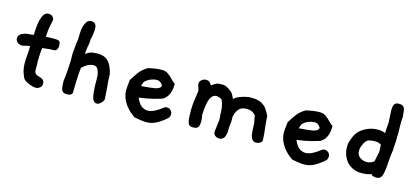

<svg xmlns="http://www.w3.org/2000/svg" viewBox="-53 -981 3102 1419"><g transform="rotate(15 1498.0 -271.0)"><path d="M315 -377C323 -371 326 -360 326 -344C326 -315 315 -300 293 -300H289C279 -300 268 -300 254 -298C241 -297 226 -295 209 -293C208 -283 207 -269 205 -251C204 -233 203 -212 203 -187V-181C204 -179 204 -177 204 -174V-128C204 -118 205 -110 209 -103C213 -97 218 -92 223 -89L251 -80C273 -73 284 -60 284 -40C284 -29 281 -19 271 -10C262 -2 250 3 236 3C232 3 226 2 216 0C206 -3 197 -6 186 -10C176 -14 167 -19 157 -25C148 -31 142 -38 138 -45C131 -61 125 -76 120 -93C116 -111 113 -129 113 -147C113 -168 114 -183 114 -191C115 -200 116 -208 116 -214C117 -221 118 -229 118 -238C119 -248 119 -263 119 -284C107 -283 88 -279 63 -272C49 -272 37 -275 26 -283C16 -291 10 -302 10 -314C10 -324 12 -332 18 -340C24 -348 36 -355 54 -361C60 -363 65 -365 70 -365C76 -366 80 -367 85 -367C91 -368 96 -368 102 -368C108 -369 116 -370 124 -371C125 -388 125 -406 127 -427C129 -449 132 -468 136 -486C141 -504 147 -519 155 -531C164 -544 175 -550 189 -550C213 -550 228 -539 233 -517C233 -517 233 -513 231 -504C229 -496 227 -486 225 -476C223 -466 222 -457 220 -447C218 -438 217 -432 217 -429L214 -380C219 -381 223 -381 227 -381C231 -382 236 -382 240 -382H249H262C266 -383 270 -383 273 -383C293 -383 307 -381 315 -377Z M754 -43C751 -34 744 -25 734 -15C724 -6 715 -1 705 -1C686 -1 673 -15 667 -42C661 -70 658 -108 658 -158V-167C658 -193 657 -210 653 -222C649 -234 647 -242 645 -245C638 -261 627 -269 611 -269C602 -269 592 -268 582 -264C572 -260 563 -257 555 -251C547 -246 541 -241 535 -236C529 -232 526 -228 524 -226C523 -222 523 -214 521 -202C520 -191 519 -178 518 -163C518 -149 517 -134 516 -118C516 -103 516 -89 515 -76C515 -64 514 -54 514 -46C514 -39 515 -36 515 -37C513 -19 499 -10 472 -10C452 -10 440 -17 434 -29C428 -42 425 -64 425 -94V-108C426 -110 427 -112 427 -117C428 -123 429 -132 430 -145C432 -159 433 -181 435 -213C436 -227 437 -238 437 -249C438 -261 438 -270 437 -278V-296C437 -302 437 -306 436 -309C437 -311 437 -318 438 -328C440 -339 440 -351 441 -363C443 -376 444 -388 445 -399C447 -411 448 -418 449 -422C449 -436 450 -452 450 -470C451 -489 453 -506 457 -522C461 -538 467 -551 475 -562C484 -574 496 -579 511 -579C537 -579 550 -563 550 -529C550 -511 547 -484 539 -449C538 -431 537 -417 535 -407C533 -397 532 -389 530 -381L527 -360C527 -354 526 -344 526 -332C543 -346 559 -354 574 -356C590 -359 604 -360 617 -360C651 -360 677 -351 697 -331C717 -312 732 -280 742 -235C743 -219 743 -208 743 -198C744 -189 744 -180 745 -168C747 -157 748 -142 749 -123C751 -105 752 -78 754 -43Z M1249 -40C1228 -19 1204 -2 1177 14C1151 29 1124 37 1096 37C1072 37 1040 33 1001 25C988 16 975 6 961 -6C948 -19 936 -32 925 -47C915 -63 906 -78 899 -96C893 -114 889 -133 889 -151C889 -157 890 -163 890 -172C891 -182 891 -190 892 -199C894 -209 895 -217 895 -223C896 -230 896 -233 896 -233C910 -255 923 -275 938 -296C954 -318 975 -336 1002 -352C1046 -362 1077 -366 1096 -366C1106 -366 1115 -367 1122 -365C1130 -364 1136 -363 1143 -359C1151 -356 1157 -351 1164 -345C1172 -339 1180 -332 1189 -322C1200 -311 1208 -303 1214 -299C1221 -295 1224 -292 1224 -288C1224 -227 1205 -185 1167 -163C1151 -157 1129 -152 1102 -144C1076 -137 1039 -130 993 -124C1003 -99 1015 -80 1030 -67C1046 -55 1063 -48 1082 -48C1111 -48 1147 -65 1190 -99C1197 -105 1205 -108 1215 -108C1226 -108 1235 -104 1243 -96C1252 -88 1256 -78 1256 -66C1256 -58 1254 -49 1249 -40ZM1136 -254C1124 -275 1109 -285 1091 -285C1084 -285 1076 -284 1067 -282C1059 -280 1051 -278 1041 -274C1032 -270 1024 -266 1016 -260C1008 -255 1002 -249 997 -241L987 -211C1010 -213 1030 -215 1047 -216C1065 -218 1080 -220 1092 -222C1105 -225 1115 -229 1122 -233C1130 -238 1134 -245 1136 -254Z M1961 -57C1961 -49 1957 -42 1947 -36C1937 -30 1927 -27 1915 -27C1902 -27 1893 -32 1886 -40C1880 -49 1875 -59 1872 -73C1870 -87 1869 -103 1868 -119C1868 -136 1867 -152 1866 -167C1865 -172 1863 -179 1861 -187C1859 -196 1858 -207 1856 -220C1838 -240 1817 -250 1791 -250C1782 -250 1773 -250 1763 -248C1754 -246 1745 -243 1737 -237C1729 -231 1722 -223 1715 -211C1709 -200 1703 -185 1699 -165C1700 -162 1700 -156 1700 -147C1700 -140 1701 -132 1699 -121C1698 -111 1697 -99 1695 -85V-80V-61C1695 -51 1694 -41 1691 -29C1689 -18 1685 -8 1677 1C1670 9 1660 14 1646 14C1634 14 1624 11 1614 4C1605 -4 1600 -12 1600 -22C1600 -24 1600 -29 1601 -37C1603 -46 1603 -55 1605 -66C1607 -78 1608 -88 1609 -99C1611 -111 1611 -120 1611 -126C1611 -138 1610 -149 1608 -160V-173C1608 -207 1602 -239 1588 -269C1578 -277 1563 -283 1541 -285C1537 -284 1532 -282 1526 -279C1520 -277 1514 -272 1508 -263C1502 -255 1497 -243 1492 -227C1488 -212 1484 -191 1482 -165L1479 -124C1483 -104 1485 -87 1485 -72C1485 -55 1483 -42 1477 -31C1471 -21 1459 -15 1439 -15C1429 -15 1422 -16 1415 -18C1409 -21 1404 -26 1400 -34C1396 -43 1394 -55 1392 -71C1391 -88 1390 -110 1390 -137C1390 -159 1392 -180 1394 -201C1397 -223 1401 -250 1406 -283C1404 -295 1402 -304 1398 -314C1394 -324 1392 -332 1392 -337C1392 -349 1397 -359 1407 -367C1417 -376 1429 -380 1442 -380C1452 -380 1461 -377 1469 -371L1486 -349C1494 -356 1501 -360 1507 -364C1513 -368 1519 -371 1523 -373C1528 -375 1533 -376 1537 -376C1542 -377 1547 -377 1553 -377H1573C1579 -377 1584 -376 1589 -374C1595 -372 1600 -370 1607 -365C1615 -361 1625 -354 1637 -345C1645 -340 1656 -323 1669 -293L1675 -300C1681 -305 1688 -310 1697 -314C1707 -319 1716 -322 1727 -326C1739 -330 1749 -333 1761 -335C1773 -338 1784 -339 1793 -339C1815 -339 1834 -338 1850 -333C1866 -329 1880 -323 1891 -314C1903 -306 1913 -296 1921 -282C1930 -269 1938 -254 1946 -237V-230C1946 -225 1947 -215 1948 -201C1950 -187 1951 -173 1952 -159C1954 -145 1955 -134 1956 -123C1958 -113 1958 -108 1958 -109V-103C1959 -99 1959 -96 1959 -90C1960 -85 1960 -81 1960 -75C1961 -70 1961 -66 1961 -63Z M2456 -40C2435 -19 2411 -2 2384 14C2358 29 2331 37 2303 37C2279 37 2247 33 2208 25C2195 16 2182 6 2168 -6C2155 -19 2143 -32 2132 -47C2122 -63 2113 -78 2106 -96C2100 -114 2096 -133 2096 -151C2096 -157 2097 -163 2097 -172C2098 -182 2098 -190 2099 -199C2101 -209 2102 -217 2102 -223C2103 -230 2103 -233 2103 -233C2117 -255 2130 -275 2145 -296C2161 -318 2182 -336 2209 -352C2253 -362 2284 -366 2303 -366C2313 -366 2322 -367 2329 -365C2337 -364 2343 -363 2350 -359C2358 -356 2364 -351 2371 -345C2379 -339 2387 -332 2396 -322C2407 -311 2415 -303 2421 -299C2428 -295 2431 -292 2431 -288C2431 -227 2412 -185 2374 -163C2358 -157 2336 -152 2309 -144C2283 -137 2246 -130 2200 -124C2210 -99 2222 -80 2237 -67C2253 -55 2270 -48 2289 -48C2318 -48 2354 -65 2397 -99C2404 -105 2412 -108 2422 -108C2433 -108 2442 -104 2450 -96C2459 -88 2463 -78 2463 -66C2463 -58 2461 -49 2456 -40ZM2343 -254C2331 -275 2316 -285 2298 -285C2291 -285 2283 -284 2274 -282C2266 -280 2258 -278 2248 -274C2239 -270 2231 -266 2223 -260C2215 -255 2209 -249 2204 -241L2194 -211C2217 -213 2237 -215 2254 -216C2272 -218 2287 -220 2299 -222C2312 -225 2322 -229 2329 -233C2337 -238 2341 -245 2343 -254Z M2916 -489C2914 -483 2913 -472 2913 -454V-416C2914 -401 2914 -388 2914 -378V-353C2914 -346 2914 -340 2912 -335C2913 -333 2913 -330 2913 -326V-315C2913 -306 2913 -295 2911 -280C2910 -266 2909 -256 2909 -250V-247C2910 -246 2910 -245 2910 -243C2904 -207 2901 -176 2899 -146C2897 -117 2896 -92 2892 -71C2889 -51 2885 -36 2877 -24C2870 -13 2858 -7 2841 -7C2827 -7 2815 -11 2804 -17V-24C2784 -16 2758 -11 2724 -11C2702 -11 2683 -15 2664 -23C2646 -31 2630 -42 2616 -56C2603 -71 2593 -88 2585 -107C2578 -127 2574 -148 2574 -170C2574 -183 2575 -195 2578 -207C2582 -220 2586 -231 2590 -242C2595 -254 2599 -263 2605 -272C2611 -282 2617 -289 2622 -295C2636 -310 2655 -323 2680 -335C2706 -347 2733 -353 2761 -353C2781 -353 2800 -350 2820 -342C2820 -352 2820 -364 2821 -378C2823 -392 2824 -409 2825 -427L2821 -495C2821 -499 2822 -501 2821 -503C2821 -506 2820 -509 2820 -511C2820 -533 2822 -550 2828 -561C2834 -573 2846 -578 2863 -578C2874 -578 2882 -577 2888 -574C2895 -572 2899 -568 2903 -561C2907 -555 2910 -546 2911 -534C2913 -522 2914 -507 2916 -489ZM2813 -250C2800 -260 2784 -264 2764 -264C2750 -264 2739 -263 2729 -261C2719 -259 2711 -257 2704 -251C2698 -246 2692 -240 2687 -231C2683 -223 2678 -212 2673 -200C2669 -189 2667 -178 2667 -168C2667 -147 2674 -130 2689 -118C2705 -106 2723 -100 2744 -100C2763 -100 2781 -107 2798 -120C2804 -148 2808 -166 2810 -177C2813 -189 2814 -198 2814 -206C2814 -214 2814 -220 2813 -226C2813 -233 2812 -239 2812 -243V-246C2813 -248 2813 -249 2813 -250Z"/></g></svg>

Font: Gaegu
Style: Bold
Weight: 700
Designer: JIKJI
Foundry: JIKJI
Version: Version 1.00